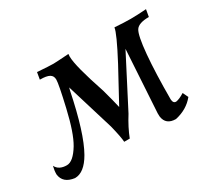

<svg xmlns="http://www.w3.org/2000/svg" viewBox="-99 -650 922 833"><g transform="rotate(-30 362.0 -233.5)"><path d="M66.9 7.3Q10.3 0 4.9 -46.9Q4.9 -66.4 10.3 -86.9Q24.4 -58.6 64.5 -58.6Q96.2 -58.6 130.4 -115.2Q159.7 -164.6 184.8 -273.2Q210 -381.8 210 -403.8Q210 -422.4 195.6 -430.7Q181.2 -439 147.9 -439L153.8 -473.6Q213.9 -469.2 233.9 -469.2Q245.6 -469.2 311 -473.6L310.1 -460.9Q310.1 -414.1 362.3 -259.3Q378.9 -198.7 386.7 -164.1L476.1 -328.6Q539.1 -447.8 541.5 -473.6Q591.3 -470.2 621.6 -470.2Q652.3 -470.2 699.7 -473.6L693.4 -438Q642.1 -438 627.4 -415.5Q612.8 -393.1 604.7 -302.5Q596.7 -211.9 596.7 -80.6L597.2 -76.7Q599.1 -60.5 612.3 -60.5Q629.9 -63 655.3 -79.1L668.5 -51.8Q633.8 -8.8 574.2 4.4Q524.4 4.4 518.1 -40.5L517.6 -56.6Q518.1 -73.2 536.6 -369.1L407.2 -118.7Q375.5 -68.4 357.9 -22.5H330.1Q329.1 -46.4 313.5 -108.9L241.2 -346.2L237.8 -333Q198.7 -141.1 151.9 -59.1Q113.8 7.3 66.9 7.3Z"/></g></svg>

Font: Kelvinch
Style: Italic
Weight: 400
Italic angle: -10°
Designer: Paul James Miller
Foundry: High-Logic / Made with FontCreator
Version: Version 3.40;July 22, 2017;FontCreator 11.0.0.2388 64-bit